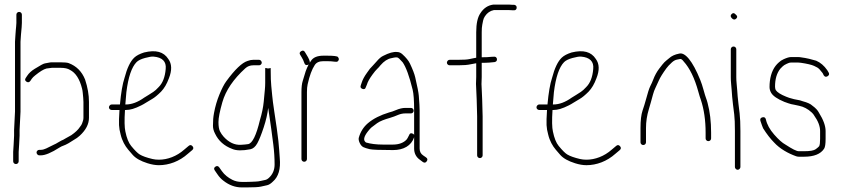

<svg xmlns="http://www.w3.org/2000/svg" viewBox="-20 -705 3687 838"><path d="M206.2 -409H244.5C262.2 -409 276.2 -406 285.2 -400C310 -387.6 327.7 -360.3 338.2 -318C339.6 -312.7 340.6 -306.5 341.2 -299.5L343.2 -278.5C343.9 -271.5 344.2 -265.3 344.2 -260V-191C344.2 -186.3 343.6 -182 342.2 -178L338.2 -166C336.9 -162 333.6 -156.7 328.2 -150C321.3 -139.1 309 -127.4 291.2 -115L266.2 -101C258.9 -96.3 252.8 -93.2 247.9 -91.5C244.1 -89.8 239.1 -87 232.9 -83C226.6 -79 221.1 -76 216.2 -74.1C211.4 -72.2 205.6 -69.3 198.8 -65.5C195.8 -63.8 190 -61 181.5 -57C173 -53 165.3 -51 158.3 -51H151.5C148.2 -51 145.3 -49.8 143 -47.5C140.7 -45.2 139.5 -42.5 139.5 -39.5C139.5 -36.5 140.7 -33.7 143 -31C145.3 -28.3 148.2 -27 151.5 -27H158.3C177.1 -27 204.2 -38.3 239.6 -61C245.9 -65 251.9 -67.8 257.3 -69.5C262.6 -71.2 269.9 -74.7 279.3 -80L303.3 -95C311.9 -99.7 320.1 -105.5 327.8 -112.5C354.8 -137.2 368.3 -163.3 368.3 -191V-260C368.3 -291.3 362.6 -324 351.3 -358C337.2 -393.1 313.4 -416.9 279.9 -429.5C273.7 -431.8 261.5 -433 244.5 -433H205.5C201.5 -433 197.4 -432.5 193.1 -431.5C188.9 -430.5 183.1 -429.4 175.9 -428.3C168.7 -427.1 155.5 -419.2 131.5 -404.6C116.8 -395.6 105.8 -385.4 98.5 -374L92.5 -365C87.8 -358.3 88.8 -352.8 95.5 -348.5C102.2 -344.2 107.8 -345.3 112.5 -352L118.5 -361C121.8 -365.7 126.8 -370.7 133.5 -376C153.9 -392.4 169.3 -402.4 183 -406ZM63.5 -74 65.5 -113V-138L69.5 -217.5V-523L71.5 -553C74.2 -579.7 75.5 -597 75.5 -605V-641C75.5 -644.3 74.3 -647.2 72 -649.5C69.7 -651.8 66.8 -653 63.5 -653C60.2 -653 57.3 -651.8 55 -649.5C52.7 -647.2 51.5 -644.3 51.5 -641V-605C51.5 -599.7 51.2 -594.7 50.5 -590C49.8 -585.3 49.3 -580 49 -574C48.7 -568 48.2 -561.3 47.5 -554L45.5 -523V-218L41.5 -138V-113L39.5 -74L37.5 -42V-1C37.5 2.3 38.7 5.2 41 7.5C43.3 9.8 46.2 11 49.5 11C52.8 11 55.7 9.8 58 7.5C60.3 5.2 61.5 2.3 61.5 -1V-42Z M527 -249C528.5 -269 530 -286.7 531.5 -302C539.5 -368 554.4 -412 576.1 -434C583.4 -441.3 595.6 -447.3 612.9 -452C630.1 -456.7 642.5 -458.7 650 -458C688.2 -454.8 706.7 -436.8 703.2 -404C700.3 -368.4 689.9 -341.9 672.1 -324.5C668.4 -320.8 664.3 -316.8 660 -312.4C655.7 -308 645.3 -300.9 629 -291C623.5 -287.7 617 -283.7 609.5 -279C581.6 -259 554.9 -249 529.2 -249ZM525.5 -225H529.2C538.6 -225 548.5 -226.5 558.9 -229.5C564.6 -231.2 570.6 -233.3 576.9 -236C583.1 -238.7 589.6 -241.7 596.4 -245C603.1 -248.3 610.1 -252.3 617.4 -257C624.6 -261.7 633.6 -267 644.2 -273.1C654.8 -279.1 667.8 -289.8 683 -305C696.9 -319.4 708.2 -338.7 717.1 -363C731.1 -398.1 730.3 -426.3 714.6 -447.5C694.4 -479.1 660 -488.6 608.8 -476C589.8 -470 575.5 -462.5 566 -453.5C548.6 -437.1 534.6 -407.6 523.5 -365C514.8 -339 508.2 -300.3 503.5 -249H467.5C464.2 -249 461.3 -247.7 459 -245C456.7 -242.3 455.5 -239.5 455.5 -236.5C455.5 -233.5 456.7 -230.8 459 -228.5C461.3 -226.2 464.2 -225 467.5 -225H501.5C499.5 -194.3 498.8 -172.3 499.5 -159C500.2 -145.7 502.5 -132 506.5 -118C513.1 -90.2 525.7 -68.1 539.8 -51.5C546.2 -43.8 552.8 -36.3 559.2 -29C572.3 -14.1 593.9 -1.9 623.9 7.5C642 13.2 658.6 16 673.6 16C717.5 16 763 -0.7 800.1 -34L819.1 -50C825.1 -55.3 825.4 -61 820.1 -67C814.7 -73 809.1 -73.3 803.1 -68L784.1 -52C751.1 -22.7 710.9 -8 673.6 -8C663.4 -8 654 -9 645.5 -11C620.5 -16.9 601.9 -23.5 589.7 -30.9C580.9 -36.2 568.5 -48.5 552.5 -68C541.4 -81.5 533 -102.5 527.2 -131.1C523.3 -147.9 522.5 -179.2 525.5 -225Z M1170.5 88C1195.5 66.9 1205.6 32.4 1201 -15.5C1200 -25.8 1199.2 -37.7 1198.5 -51C1197.5 -70.7 1194 -102 1188 -145C1185.7 -161.7 1182.1 -185.9 1177.2 -217.7C1172.4 -249.5 1169.3 -273.1 1168 -288.5C1167 -300.2 1165.7 -314 1164 -330C1162.3 -346 1161.5 -369 1161.5 -399V-408L1149.5 -406C1145.5 -407.3 1142 -408 1139 -408H1137.5V-343C1137.5 -333.7 1137 -323.8 1136 -313.5C1135 -303.2 1133.4 -285.8 1131.1 -261.4C1128.8 -237 1123.3 -210.2 1114.5 -181C1098.6 -114.2 1081.4 -79.2 1063 -76C1055.3 -74.7 1044.8 -73.7 1031.5 -73C1004 -71.5 978.8 -83.3 956 -108.5C949.7 -115.5 944.3 -123.3 940 -132C935.7 -140.7 933.5 -154.1 933.5 -172.2C933.5 -190.4 939.2 -219.3 950.5 -259C965.2 -310.3 998.6 -359.6 1050.8 -407C1060.4 -415.7 1071.9 -420 1085.5 -420H1110.5C1113.8 -420 1116.7 -421.2 1119 -423.5C1121.3 -425.8 1122.5 -428.5 1122.5 -431.5C1122.5 -434.5 1121.3 -437.3 1119 -440C1116.7 -442.7 1113.8 -444 1110.5 -444H1085.5C1077.5 -444 1069.2 -442.3 1060.5 -439C1036.3 -431.5 1005.1 -401.7 967 -349.5C958 -337.2 948.3 -318.3 937.8 -292.9C927.3 -267.5 919.3 -240.4 914 -211.5C912.3 -202.5 911.2 -193.8 910.5 -185.5C909.8 -177.2 909.5 -167.3 909.5 -156C909.5 -144.7 912.5 -133.3 918.5 -122C933.3 -90.5 958.3 -68.2 993.5 -55C1011.3 -47.2 1037.6 -46.7 1072.5 -53.5C1084.5 -55.8 1094.7 -64.5 1103 -79.5C1111.3 -94.5 1120.6 -117.7 1130.9 -149C1141.2 -180.4 1147.7 -208.7 1150.5 -234C1152.5 -221.3 1154.5 -208 1156.5 -194L1164 -141.5C1166.3 -125.2 1169.3 -102.3 1173 -73C1176.7 -43.7 1178.5 -15 1178.5 13C1178.5 36.2 1170.5 55.4 1154.5 70.5C1148.5 76.2 1142.7 79.5 1137 80.5C1131.3 81.5 1125.2 82.8 1118.5 84.5C1111.8 86.2 1104.5 87.2 1096.5 87.5C1088.5 87.8 1081.2 88.2 1074.5 88.5C1067.8 88.8 1061.5 89 1055.5 89H1035.5C1020.2 89 1006.5 86 994.5 80C974.9 70.2 959.6 57.6 948.5 42L936.5 25C931.8 19 926.3 18.2 920 22.5C913.7 26.8 912.8 32.3 917.5 39L928.5 55C936.5 67 945.5 76.7 955.5 84C980.1 103.3 1006.8 113 1035.5 113H1055.5C1087.5 113 1108.5 111.8 1118.5 109.5C1128.5 107.2 1137.5 105.2 1145.5 103.5C1153.5 101.8 1161.8 96.7 1170.5 88Z M1323.7 -422C1325.7 -422.7 1327 -423.7 1327.7 -425C1322 -413.7 1317.5 -403.3 1314.2 -394L1301.2 -351.5C1297.5 -339.8 1295.7 -323.7 1295.7 -303V-11C1295.7 -7.7 1296.9 -4.8 1299.2 -2.5C1301.5 -0.2 1304.4 1 1307.7 1C1311 1 1313.9 -0.2 1316.2 -2.5C1318.5 -4.8 1319.7 -7.7 1319.7 -11V-303C1319.7 -316.7 1320.7 -328 1322.7 -337C1331 -374.5 1341.4 -402.5 1353.7 -421C1360.8 -432.3 1373.4 -438 1391.7 -438H1406.7C1419.6 -438 1431.2 -437.2 1441.4 -435.7C1447.3 -434.8 1451.4 -435.2 1453.7 -437C1456.4 -439 1458 -441.7 1458.7 -445C1459.4 -448.3 1458.2 -452 1455.2 -456C1452.2 -460 1436 -462 1406.7 -462H1391.7C1364.7 -462 1346.3 -454.2 1336.7 -438.5C1334 -434.2 1332.4 -431.7 1331.7 -431C1333.7 -436.9 1328.7 -449.2 1316.7 -468L1310.7 -478C1306.7 -484.7 1301.2 -485.8 1294.2 -481.5C1287.2 -477.2 1286 -471.7 1290.7 -465L1296.7 -455C1301.1 -448.3 1305.1 -439.7 1308.7 -429C1311.4 -421.7 1316.4 -419.3 1323.7 -422Z M1785.5 -222C1785.5 -225.3 1784.4 -228.2 1782 -230.5C1779.7 -232.8 1776.9 -234 1773.5 -234H1748.5C1737.3 -234 1722.7 -230.8 1707.8 -224.3C1697.5 -219.8 1687.4 -216.4 1677.5 -214C1641.3 -203 1609.3 -187.4 1585.5 -167C1566.3 -150.5 1553.1 -129.5 1546 -104C1544.4 -98 1545.7 -90.3 1550 -81C1554.4 -71.7 1559.9 -65.5 1566.5 -62.5C1573.2 -59.5 1582.1 -56.7 1593.3 -54C1604.5 -51.3 1641.9 -50 1695.5 -50C1741.1 -50 1775.1 -68.7 1787.5 -106V-57C1787.5 -35.6 1796.2 -18.9 1813.5 -7L1825.5 2C1832.2 6.7 1837.9 5.7 1842.5 -1C1847.2 -7.7 1846.2 -13.3 1839.5 -18L1826.5 -27C1816.5 -33.7 1811.5 -43.7 1811.5 -57V-223C1811.5 -235.7 1810.3 -257 1807.9 -287C1806.9 -300.4 1801.7 -327.2 1792.3 -367.4C1788.9 -382.4 1781.2 -402.3 1769.4 -427.3C1763.3 -440.2 1752.2 -453.9 1736 -468.5C1729 -474.8 1721.5 -478 1713.5 -478C1697.1 -479.8 1677.8 -474.2 1652.4 -461.2C1643.6 -457.3 1633.8 -448.9 1623 -436C1618 -430 1613 -424.5 1608 -419.5C1603 -414.5 1598.5 -409.7 1594.5 -405C1591.2 -400.3 1586.9 -394.3 1581.5 -387C1570.3 -371.5 1562.6 -357.1 1558.5 -344L1554.5 -332C1551.9 -324.7 1554.4 -319.7 1562 -317C1569.7 -314.3 1574.5 -316.7 1576.5 -324L1581.5 -336C1584.6 -347.2 1592.7 -361.8 1605.8 -379.7C1613.9 -390.9 1620.7 -399 1626 -404C1631 -408.7 1635.9 -414 1640.5 -420C1655.9 -437.9 1671.9 -448.2 1687.6 -451C1691.4 -451.7 1695.2 -452.5 1699.2 -453.5C1703.2 -454.5 1707.8 -454.8 1712.9 -454.5C1718 -454.2 1725.2 -447 1737.5 -433C1752.1 -412.2 1766.6 -372.4 1781 -313.5C1785.4 -295.8 1787.5 -265.7 1787.5 -223V-116C1786.2 -119.3 1783.9 -121.3 1780.5 -122C1773.2 -125.3 1768.2 -123 1765.5 -115C1760.5 -104.9 1757.1 -98.9 1755.5 -97C1742.4 -81.7 1720.6 -74 1695.5 -74H1650.6C1622.9 -74 1598.6 -77 1577.6 -83C1564.3 -91.8 1567.2 -108.1 1586.1 -132C1592.4 -140 1597.6 -145.7 1601.6 -149C1605.6 -152.3 1613.7 -158.4 1625.9 -167.3C1638.1 -176.2 1658.6 -183.9 1682 -190.5C1687.5 -192.2 1693.5 -194.2 1700 -196.5C1706.5 -198.8 1712.8 -201.3 1718.8 -204C1728.5 -208 1739.2 -210 1748.5 -210H1773.5C1776.9 -210 1779.7 -211.2 1782 -213.5C1784.4 -215.8 1785.5 -218.7 1785.5 -222Z M2060.5 -271 2062.5 -197V-27C2062.5 -23.7 2063.7 -20.8 2066 -18.5C2068.3 -16.2 2071.2 -15 2074.5 -15C2077.8 -15 2080.7 -16.2 2083 -18.5C2085.3 -20.8 2086.5 -23.7 2086.5 -27V-197L2084.5 -271L2081.5 -338C2082.2 -349.3 2082.5 -359.7 2082.5 -369V-431H2097.5C2106.8 -431 2120.5 -432 2138.5 -434C2146.3 -435.6 2149.8 -440.1 2149 -447.5C2148.7 -450.5 2147.2 -453.2 2144.5 -455.5C2141.8 -457.8 2135.2 -458.3 2124.5 -457C2113.8 -455.7 2099.8 -455 2082.5 -455V-564C2082.5 -578 2083.3 -589.2 2085 -597.5L2088.5 -615C2089.8 -621.7 2092.5 -628 2096.5 -634C2106.3 -648.8 2119.3 -657.8 2135.5 -661H2201.5C2205.5 -661 2210.7 -660.7 2217.2 -660.2C2223.7 -659.6 2228.1 -660.2 2230.5 -662C2233.2 -664 2234.7 -666.7 2235 -670C2235.8 -677.8 2232.3 -682.4 2224.5 -684H2216.5C2211.2 -684.7 2206.2 -685 2201.5 -685H2133.5C2109.7 -682 2090.7 -669.4 2076.5 -647C2064.5 -629.7 2058.5 -602 2058.5 -564V-453C2055.2 -452.3 2051.5 -451.7 2047.5 -451C2043.5 -450.3 2037.1 -449 2028.2 -447C2019.4 -445 2003.5 -444 1980.5 -444H1942.5C1939.2 -444 1936.3 -442.7 1934 -440C1931.7 -437.3 1930.5 -434.5 1930.5 -431.5C1930.5 -428.5 1931.7 -425.8 1934 -423.5C1936.3 -421.2 1939.2 -420 1942.5 -420H1980.5C2003.3 -420 2021.3 -421.5 2034.5 -424.5C2041.8 -426.2 2047.2 -427.2 2050.5 -427.5C2053.8 -427.8 2056.5 -428.3 2058.5 -429V-369C2058.5 -359.7 2058.2 -349.7 2057.5 -339Z M2393 -249C2394.5 -269 2396 -286.7 2397.5 -302C2405.5 -368 2420.4 -412 2442.1 -434C2449.4 -441.3 2461.6 -447.3 2478.9 -452C2496.1 -456.7 2508.5 -458.7 2516 -458C2554.2 -454.8 2572.7 -436.8 2569.2 -404C2566.3 -368.4 2555.9 -341.9 2538.1 -324.5C2534.4 -320.8 2530.3 -316.8 2526 -312.4C2521.7 -308 2511.3 -300.9 2495 -291C2489.5 -287.7 2483 -283.7 2475.5 -279C2447.6 -259 2420.9 -249 2395.2 -249ZM2391.5 -225H2395.2C2404.6 -225 2414.5 -226.5 2424.9 -229.5C2430.6 -231.2 2436.6 -233.3 2442.9 -236C2449.1 -238.7 2455.6 -241.7 2462.4 -245C2469.1 -248.3 2476.1 -252.3 2483.4 -257C2490.6 -261.7 2499.6 -267 2510.2 -273.1C2520.8 -279.1 2533.8 -289.8 2549 -305C2562.9 -319.4 2574.2 -338.7 2583.1 -363C2597.1 -398.1 2596.3 -426.3 2580.6 -447.5C2560.4 -479.1 2526 -488.6 2474.8 -476C2455.8 -470 2441.5 -462.5 2432 -453.5C2414.6 -437.1 2400.6 -407.6 2389.5 -365C2380.8 -339 2374.2 -300.3 2369.5 -249H2333.5C2330.2 -249 2327.3 -247.7 2325 -245C2322.7 -242.3 2321.5 -239.5 2321.5 -236.5C2321.5 -233.5 2322.7 -230.8 2325 -228.5C2327.3 -226.2 2330.2 -225 2333.5 -225H2367.5C2365.5 -194.3 2364.8 -172.3 2365.5 -159C2366.2 -145.7 2368.5 -132 2372.5 -118C2379.1 -90.2 2391.7 -68.1 2405.8 -51.5C2412.2 -43.8 2418.8 -36.3 2425.2 -29C2438.3 -14.1 2459.9 -1.9 2489.9 7.5C2508 13.2 2524.6 16 2539.6 16C2583.5 16 2629 -0.7 2666.1 -34L2685.1 -50C2691.1 -55.3 2691.4 -61 2686.1 -67C2680.7 -73 2675.1 -73.3 2669.1 -68L2650.1 -52C2617.1 -22.7 2576.9 -8 2539.6 -8C2529.4 -8 2520 -9 2511.5 -11C2486.5 -16.9 2467.9 -23.5 2455.7 -30.9C2446.9 -36.2 2434.5 -48.5 2418.5 -68C2407.4 -81.5 2399 -102.5 2393.2 -131.1C2389.3 -147.9 2388.5 -179.2 2391.5 -225Z M2787.5 -72C2790.8 -72 2793.7 -73.2 2796 -75.5C2798.3 -77.8 2799.5 -80.7 2799.5 -84V-146C2799.5 -174.1 2803.7 -201.6 2812 -228.5C2815 -238.2 2818 -248.5 2821 -259.5L2830 -292.5C2833 -303.5 2836.5 -313 2840.5 -321C2844.5 -329 2849.5 -339.8 2855.5 -353.5C2861.5 -367.2 2872.5 -385 2888.5 -406.9C2893.8 -414.2 2901.6 -422.8 2912.5 -432.6C2920.3 -439.7 2928 -443.8 2935.6 -445C2939.9 -445.7 2944.1 -446.5 2948.4 -447.5C2952.6 -448.5 2957.7 -445 2963.7 -437C2990.4 -407.7 3011.7 -363.9 3027.7 -305.5C3032.4 -288.5 3036.1 -276.7 3038.7 -270C3052.7 -228 3059.7 -180 3059.7 -126V-101C3059.7 -97.7 3060.9 -94.8 3063.2 -92.5C3065.6 -90.2 3068.4 -89 3071.7 -89C3075.1 -89 3077.9 -90.2 3080.2 -92.5C3082.6 -94.8 3083.7 -97.7 3083.7 -101V-126C3083.7 -174.3 3078.6 -217.6 3068.2 -256C3065.9 -264.7 3063.6 -272 3061.2 -278C3058.9 -284 3055.4 -295.5 3050.7 -312.5C3046.1 -329.5 3041.2 -344.2 3036.2 -356.5C3002.4 -439.9 2969.6 -478.1 2944.2 -471C2925.6 -467.4 2910.8 -460.6 2900 -450.5C2891.5 -443.5 2884.3 -437.8 2880 -433.5C2875.7 -429.2 2868.1 -419.9 2857.3 -405.6C2846.5 -391.3 2837.7 -375.3 2831 -357.5C2827.3 -347.8 2823.1 -338.4 2818.3 -329.2C2813.5 -319.9 2806.7 -298.9 2798 -266C2795 -254.7 2790.5 -240.2 2784.5 -222.5C2778.5 -204.8 2775.5 -179.3 2775.5 -146V-84C2775.5 -80.7 2776.7 -77.8 2779 -75.5C2781.3 -73.2 2784.2 -72 2787.5 -72Z M3199.6 36C3202.9 36 3205.8 34.7 3208.1 32C3210.4 29.3 3211.6 26.7 3211.6 24V-133C3211.6 -164.6 3210.4 -190.4 3208.1 -210.5C3206.4 -224.8 3204.8 -238.5 3203.1 -251.5C3201.4 -264.5 3200.3 -275.5 3199.6 -284.5L3197.6 -311.5C3196.9 -320.5 3196.1 -330 3195.1 -340C3194.1 -350 3193.6 -359.3 3193.6 -368V-490C3193.6 -493.3 3192.4 -496.2 3190.1 -498.5C3187.8 -500.8 3184.9 -502 3181.6 -502C3178.3 -502 3175.4 -500.8 3173.1 -498.5C3170.8 -496.2 3169.6 -493.3 3169.6 -490V-367.5C3169.6 -358.5 3170.1 -348.8 3171.1 -338.5C3172.1 -328.2 3172.9 -318.5 3173.6 -309.5L3175.6 -282.5C3176.3 -273.5 3177.4 -262.5 3179.1 -249.5C3180.8 -236.5 3182.6 -221.8 3184.6 -205.5C3186.6 -189.2 3187.6 -165 3187.6 -133V24C3187.6 26.7 3188.8 29.3 3191.1 32C3193.4 34.7 3196.3 36 3199.6 36ZM3173.1 -643.5C3167.4 -637.8 3167.9 -631.7 3174.6 -625C3181.3 -618.3 3187.6 -618 3193.7 -624.1C3199.7 -630.1 3198.4 -636.4 3189.6 -643C3184.3 -649 3178.8 -649.2 3173.1 -643.5Z M3592.4 -372.5C3599.1 -376.8 3600.4 -382.3 3596.4 -389L3590.4 -399C3576.8 -418.5 3560.8 -432.1 3542.4 -440C3517.5 -447.1 3501.3 -451.1 3493.9 -452C3488.3 -452.7 3482.8 -453.5 3477.8 -454.5C3473.8 -455.5 3467.9 -456 3460.1 -456H3432.8C3424.6 -456 3414.7 -453 3401.2 -447C3392.2 -443 3385 -438.3 3379.7 -433C3357.8 -414.3 3344.6 -386.9 3340.2 -351C3339.2 -343 3338.7 -334.5 3338.7 -325.5C3338.7 -316.5 3341 -308 3345.7 -300C3353.7 -286.1 3372.9 -273 3403.2 -260.5C3408.8 -258.2 3414.7 -256.2 3420 -254.5C3424.5 -252.8 3428.9 -251.5 3433.1 -250.5C3437.4 -249.5 3441.6 -248.7 3445.9 -248C3450.1 -247.3 3454 -246.5 3457.5 -245.5C3461 -244.5 3464.8 -243.7 3468.8 -243C3486.9 -239.4 3506.1 -229.8 3522.9 -214C3527.9 -209.3 3531.4 -205 3533.4 -201C3550.8 -176.7 3559.4 -154.1 3559.4 -133V-99C3559.4 -83 3558.1 -72.3 3555.4 -67C3553.4 -64.3 3548.5 -60 3540.5 -54C3532.6 -48 3515.6 -45 3489.4 -45H3466.5C3456.4 -45 3437.8 -54.6 3408.2 -73.9C3394.5 -81.2 3378 -95.9 3358.7 -118C3339.6 -139.8 3327.6 -161.8 3322.7 -184C3320.7 -192 3315.7 -195 3307.7 -193C3299.7 -191 3296.7 -186 3298.7 -178C3304.3 -161.2 3308.3 -150.2 3310.7 -145C3327 -119.3 3343 -98.7 3358.7 -83C3383.8 -55.6 3419.5 -35.6 3454.9 -23C3458.6 -21.7 3462.5 -21 3466.5 -21H3489.4C3532.6 -21 3561.8 -32.7 3576.9 -56C3581.3 -62.7 3583.4 -77 3583.4 -99V-133C3583.4 -155.4 3573.8 -182.1 3554.4 -213C3549.1 -223.7 3539.4 -234 3525.4 -244C3518.2 -251.2 3504.4 -257.5 3483.9 -263C3478.9 -264.3 3475.3 -265.7 3471.8 -267C3452.8 -270.2 3437 -273.8 3424.5 -278C3420.5 -279.3 3416.2 -281 3411.2 -283C3387.4 -292.5 3372.2 -302.2 3365.7 -312C3363.7 -316.7 3362.7 -321.7 3362.7 -327C3362.7 -359.8 3370.3 -385.8 3385.7 -405L3396.2 -415.5C3399.8 -419.2 3405.7 -422.8 3413.7 -426.5C3420.8 -430.2 3426.8 -432 3432.8 -432H3464.3C3468.3 -432 3472 -431.7 3475.5 -431C3502.4 -427 3521.9 -422.5 3532.9 -417.5C3536.6 -415.8 3541.3 -413.5 3547 -410.4C3552.8 -407.3 3560.6 -399.2 3570.4 -386L3575.4 -376C3580.1 -369.3 3585.8 -368.2 3592.4 -372.5Z"/></svg>

Font: Proton
Style: SeBdCnd
Weight: 500
Version: Version 1.017